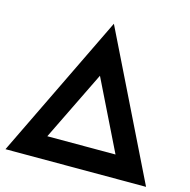

<svg xmlns="http://www.w3.org/2000/svg" viewBox="-107 -833 926 938"><g transform="rotate(15 356.5 -364.5)"><path d="M2 0 355 -729 713 0ZM183 -114H528L355 -466Z"/></g></svg>

Font: Lexend Deca SemiBold
Style: Regular
Weight: 600
Designer: Bonnie Shaver-Troup, Thomas Jockin
Foundry: Lexend
Version: Version 1.008; ttfautohint (v1.8.4.7-5d5b)